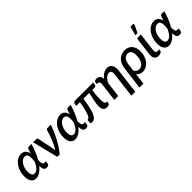

<svg xmlns="http://www.w3.org/2000/svg" viewBox="240 -2080 3577 3577"><g transform="rotate(-45 2029.0 -291.5)"><path d="M500 -32.5Q498.5 -26 495.2 -19.5Q492 -13 485 -7.8Q478 -2.5 466.8 1Q455.5 4.5 438.5 4.5Q417.5 4.5 403 -2.8Q388.5 -10 379 -25Q369.5 -40 364.5 -62.5Q359.5 -85 358 -115.5Q309.5 -56.5 258.2 -24.5Q207 7.5 155.5 7.5Q126 7.5 101.8 -3.8Q77.5 -15 60 -38.2Q42.5 -61.5 33 -96.2Q23.5 -131 23.5 -178.5Q23.5 -224 32.8 -266.8Q42 -309.5 58.5 -347.2Q75 -385 98.2 -416.5Q121.5 -448 149.8 -470.5Q178 -493 210.2 -505.5Q242.5 -518 277.5 -518Q308 -518 330.8 -508.2Q353.5 -498.5 369.5 -481.8Q385.5 -465 395.8 -442Q406 -419 411.5 -392.5L416 -407.5Q425 -441 431.8 -461.2Q438.5 -481.5 445 -492.5Q451.5 -503.5 458.2 -507Q465 -510.5 473.5 -510.5H546.5Q522.5 -423 491 -347Q459.5 -271 422 -208Q421.5 -183 422.8 -162Q424 -141 429.5 -125.2Q435 -109.5 445.8 -100.8Q456.5 -92 475.5 -92H510.5ZM202.5 -78.5Q224 -78.5 244.8 -89.5Q265.5 -100.5 285 -120.8Q304.5 -141 322.5 -170.2Q340.5 -199.5 357 -236Q361 -274.5 362.2 -310.2Q363.5 -346 357.5 -373.8Q351.5 -401.5 335.8 -418Q320 -434.5 290 -434.5Q257.5 -434.5 228.5 -415.5Q199.5 -396.5 177.8 -364Q156 -331.5 143 -288Q130 -244.5 130 -195.5Q130 -137.5 148.2 -108Q166.5 -78.5 202.5 -78.5Z M1054.5 -510Q1032.5 -441.5 1003.2 -373.2Q974 -305 938.8 -239.8Q903.5 -174.5 863.8 -113.8Q824 -53 781.5 0H717.5L591.5 -510H676.5Q688 -510 695.2 -503.8Q702.5 -497.5 704 -489L766.5 -186Q774 -149 777 -114Q803 -152.5 825.2 -196.5Q847.5 -240.5 866.5 -287.5Q885.5 -334.5 901.8 -382.8Q918 -431 932 -478.5Q936.5 -496 946 -503Q955.5 -510 966 -510Z M1531 -32.5Q1529.5 -26 1526.2 -19.5Q1523 -13 1516 -7.8Q1509 -2.5 1497.8 1Q1486.5 4.5 1469.5 4.5Q1448.5 4.5 1434 -2.8Q1419.5 -10 1410 -25Q1400.5 -40 1395.5 -62.5Q1390.5 -85 1389 -115.5Q1340.5 -56.5 1289.2 -24.5Q1238 7.5 1186.5 7.5Q1157 7.5 1132.8 -3.8Q1108.5 -15 1091 -38.2Q1073.5 -61.5 1064 -96.2Q1054.5 -131 1054.5 -178.5Q1054.5 -224 1063.8 -266.8Q1073 -309.5 1089.5 -347.2Q1106 -385 1129.2 -416.5Q1152.5 -448 1180.8 -470.5Q1209 -493 1241.2 -505.5Q1273.5 -518 1308.5 -518Q1339 -518 1361.8 -508.2Q1384.5 -498.5 1400.5 -481.8Q1416.5 -465 1426.8 -442Q1437 -419 1442.5 -392.5L1447 -407.5Q1456 -441 1462.8 -461.2Q1469.5 -481.5 1476 -492.5Q1482.5 -503.5 1489.2 -507Q1496 -510.5 1504.5 -510.5H1577.5Q1553.5 -423 1522 -347Q1490.5 -271 1453 -208Q1452.5 -183 1453.8 -162Q1455 -141 1460.5 -125.2Q1466 -109.5 1476.8 -100.8Q1487.5 -92 1506.5 -92H1541.5ZM1233.5 -78.5Q1255 -78.5 1275.8 -89.5Q1296.5 -100.5 1316 -120.8Q1335.5 -141 1353.5 -170.2Q1371.5 -199.5 1388 -236Q1392 -274.5 1393.2 -310.2Q1394.5 -346 1388.5 -373.8Q1382.5 -401.5 1366.8 -418Q1351 -434.5 1321 -434.5Q1288.5 -434.5 1259.5 -415.5Q1230.5 -396.5 1208.8 -364Q1187 -331.5 1174 -288Q1161 -244.5 1161 -195.5Q1161 -137.5 1179.2 -108Q1197.5 -78.5 1233.5 -78.5Z M2168.5 -507 2162 -456Q2160.5 -441.5 2150.5 -431.8Q2140.5 -422 2124.5 -422H2060.5Q2056.5 -401.5 2052.5 -380.5Q2048.5 -359.5 2045.5 -332.8Q2042.5 -306 2040.8 -271Q2039 -236 2039 -188Q2039 -152 2042 -130Q2045 -108 2050.5 -96Q2056 -84 2064 -80Q2072 -76 2082 -76H2102.5L2097 -32.5Q2096 -23.5 2090 -16.8Q2084 -10 2074.2 -5.5Q2064.5 -1 2052 1.2Q2039.5 3.5 2026 3.5Q1975 3.5 1950.8 -29.5Q1926.5 -62.5 1926.5 -126Q1926.5 -156 1931.2 -185.5Q1936 -215 1943.2 -249.5Q1950.5 -284 1959.8 -325.8Q1969 -367.5 1978 -422H1828Q1815.5 -336 1802.2 -270.8Q1789 -205.5 1774.8 -158.2Q1760.5 -111 1744.5 -79.8Q1728.5 -48.5 1711.2 -29.8Q1694 -11 1675 -3.5Q1656 4 1635 4Q1628 4 1620.5 2.8Q1613 1.5 1606.8 -1Q1600.5 -3.5 1596.8 -7.2Q1593 -11 1594 -16.5L1602.5 -89.5H1612Q1626.5 -89.5 1642.5 -107.2Q1658.5 -125 1674.2 -164.5Q1690 -204 1705.5 -267.5Q1721 -331 1735 -422H1638.5L1644 -467.5Q1644.5 -474 1648.2 -481Q1652 -488 1657.8 -493.8Q1663.5 -499.5 1671.5 -503.2Q1679.5 -507 1689 -507Z M2602 169.5H2498.5L2559 -324.5H2559.5Q2566.5 -379 2552.5 -403.8Q2538.5 -428.5 2502.5 -428.5Q2483.5 -428.5 2463.8 -419.5Q2444 -410.5 2425 -393.5Q2406 -376.5 2389 -352.8Q2372 -329 2358.5 -299L2322 0H2219L2264 -366.5Q2268.5 -403 2256.8 -420.2Q2245 -437.5 2218 -437.5H2196L2201 -478.5Q2203 -493 2216 -503.8Q2229 -514.5 2258.5 -514.5Q2281 -514.5 2299.8 -508.2Q2318.5 -502 2332 -488.8Q2345.5 -475.5 2353 -455Q2360.5 -434.5 2360 -406Q2399 -462 2445.8 -490Q2492.5 -518 2542 -518Q2574 -518 2599.2 -505.2Q2624.5 -492.5 2640.5 -467.8Q2656.5 -443 2662.5 -407Q2668.5 -371 2662.5 -324.5Z M2767.5 -270.5Q2775 -331 2795 -377.2Q2815 -423.5 2846.2 -454.8Q2877.5 -486 2919.5 -502Q2961.5 -518 3012.5 -518Q3054 -518 3089.2 -503Q3124.5 -488 3150.2 -459.5Q3176 -431 3190.5 -390.2Q3205 -349.5 3205 -298Q3205 -235 3186.8 -179.2Q3168.5 -123.5 3136.2 -82Q3104 -40.5 3060 -16.5Q3016 7.5 2965 7.5Q2929 7.5 2898 -8.5Q2867 -24.5 2844 -51.5L2817 169.5H2713ZM2854.5 -135Q2863.5 -119 2875 -107.2Q2886.5 -95.5 2899.2 -87.8Q2912 -80 2925.8 -76.2Q2939.5 -72.5 2952.5 -72.5Q2983.5 -72.5 3010.2 -88Q3037 -103.5 3056.5 -132.8Q3076 -162 3087.2 -204.8Q3098.5 -247.5 3098.5 -302Q3098.5 -371.5 3072.2 -403.5Q3046 -435.5 3002.5 -435.5Q2979.5 -435.5 2958 -426Q2936.5 -416.5 2919 -396.8Q2901.5 -377 2889 -346.5Q2876.5 -316 2871.5 -274.5Z M3277.5 0ZM3327 -510H3430.5L3385.5 -144Q3381.5 -108.5 3392.5 -90Q3403.5 -71.5 3434 -71.5H3475L3471 -39.5Q3469.5 -28.5 3461.5 -20Q3453.5 -11.5 3441.5 -5.8Q3429.5 0 3414.2 3Q3399 6 3383.5 6Q3354 6 3333 -4.8Q3312 -15.5 3299.2 -34.5Q3286.5 -53.5 3282 -80.2Q3277.5 -107 3281.5 -138.5ZM3346.5 -573 3395.5 -751.5H3456.5Q3471 -751.5 3475 -741.8Q3479 -732 3472 -715.5L3404.5 -573Z M3999 -32.5Q3997.5 -26 3994.2 -19.5Q3991 -13 3984 -7.8Q3977 -2.5 3965.8 1Q3954.5 4.5 3937.5 4.5Q3916.5 4.5 3902 -2.8Q3887.5 -10 3878 -25Q3868.5 -40 3863.5 -62.5Q3858.5 -85 3857 -115.5Q3808.5 -56.5 3757.2 -24.5Q3706 7.5 3654.5 7.5Q3625 7.5 3600.8 -3.8Q3576.5 -15 3559 -38.2Q3541.5 -61.5 3532 -96.2Q3522.5 -131 3522.5 -178.5Q3522.5 -224 3531.8 -266.8Q3541 -309.5 3557.5 -347.2Q3574 -385 3597.2 -416.5Q3620.5 -448 3648.8 -470.5Q3677 -493 3709.2 -505.5Q3741.5 -518 3776.5 -518Q3807 -518 3829.8 -508.2Q3852.5 -498.5 3868.5 -481.8Q3884.5 -465 3894.8 -442Q3905 -419 3910.5 -392.5L3915 -407.5Q3924 -441 3930.8 -461.2Q3937.5 -481.5 3944 -492.5Q3950.5 -503.5 3957.2 -507Q3964 -510.5 3972.5 -510.5H4045.5Q4021.5 -423 3990 -347Q3958.5 -271 3921 -208Q3920.5 -183 3921.8 -162Q3923 -141 3928.5 -125.2Q3934 -109.5 3944.8 -100.8Q3955.5 -92 3974.5 -92H4009.5ZM3701.5 -78.5Q3723 -78.5 3743.8 -89.5Q3764.5 -100.5 3784 -120.8Q3803.5 -141 3821.5 -170.2Q3839.5 -199.5 3856 -236Q3860 -274.5 3861.2 -310.2Q3862.5 -346 3856.5 -373.8Q3850.5 -401.5 3834.8 -418Q3819 -434.5 3789 -434.5Q3756.5 -434.5 3727.5 -415.5Q3698.5 -396.5 3676.8 -364Q3655 -331.5 3642 -288Q3629 -244.5 3629 -195.5Q3629 -137.5 3647.2 -108Q3665.5 -78.5 3701.5 -78.5Z"/></g></svg>

Font: Lato Semibold
Style: Italic
Weight: 600
Italic angle: -7°
Designer: Lukasz Dziedzic
Foundry: tyPoland Lukasz Dziedzic
Version: Version 2.006; 2014-01-15